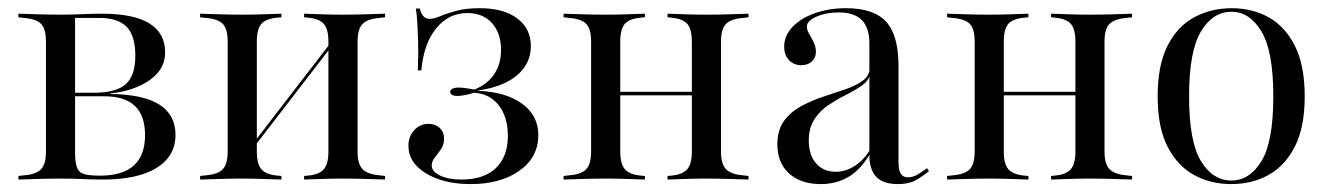

<svg xmlns="http://www.w3.org/2000/svg" viewBox="-20 -447 3317 478"><path d="M130.6 -2.4Q101.6 -2.4 77 -1.6Q52.4 -0.8 25.8 0V-8.9L39.5 -10.5Q70.2 -12.9 82.3 -25.8Q94.4 -38.7 94.4 -69.4V-343.5Q94.4 -375 82.3 -387.5Q70.2 -400 39.5 -402.4L25.8 -404V-412.9Q52.4 -412.1 77 -411.3Q101.6 -410.5 130.6 -410.5H128.2Q155.6 -410.5 183.9 -411.7Q212.1 -412.9 233.9 -412.9Q312.9 -412.9 352 -388.7Q391.1 -364.5 391.1 -316.1Q391.1 -275 353.2 -248Q315.3 -221 255.6 -214.5V-212.9Q336.3 -212.1 376.6 -186.7Q416.9 -161.3 416.9 -111.3Q416.9 -58.1 369.8 -29Q322.6 0 236.3 0Q212.1 0 186.3 -1.2Q160.5 -2.4 131.5 -2.4ZM166.9 -67.7Q166.9 -43.5 171.4 -30.6Q175.8 -17.7 189.1 -13.7Q202.4 -9.7 229 -9.7Q285.5 -9.7 313.3 -35.1Q341.1 -60.5 341.1 -110.5Q341.1 -159.7 315.7 -183.5Q290.3 -207.3 239.5 -207.3H142.7V-216.1H212.9Q269.4 -216.1 293.1 -237.5Q316.9 -258.9 316.9 -308.1Q316.9 -358.1 295.2 -380.2Q273.4 -402.4 227.4 -402.4H164.5L166.9 -404Z M833.9 -2.4Q808.1 -2.4 785.1 -1.6Q762.1 -0.8 737.1 0V-8.9L745.2 -9.7Q774.2 -12.1 785.9 -25.4Q797.6 -38.7 797.6 -69.4V-206.5H870.2V-69.4Q870.2 -38.7 882.7 -25.8Q895.2 -12.9 925 -10.5L938.7 -8.9V0Q912.1 -0.8 887.5 -1.6Q862.9 -2.4 833.9 -2.4ZM583.1 -2.4Q554 -2.4 529.4 -1.6Q504.8 -0.8 478.2 0V-8.9L491.9 -10.5Q522.6 -12.9 534.7 -25.8Q546.8 -38.7 546.8 -69.4V-343.5Q546.8 -375 534.7 -387.5Q522.6 -400 491.9 -402.4L478.2 -404V-412.9Q504.8 -412.1 529.4 -411.3Q554 -410.5 583.1 -410.5Q608.9 -410.5 631.9 -411.3Q654.8 -412.1 680.6 -412.9V-404L671.8 -403.2Q642.7 -400.8 631 -387.9Q619.4 -375 619.4 -343.5V-69.4Q619.4 -38.7 631 -25.4Q642.7 -12.1 671.8 -9.7L680.6 -8.9V0Q654.8 -0.8 631.9 -1.6Q608.9 -2.4 583.1 -2.4ZM797.6 -206.5V-343.5Q797.6 -375 785.9 -387.9Q774.2 -400.8 745.2 -403.2L737.1 -404V-412.9Q762.1 -412.1 785.1 -411.3Q808.1 -410.5 833.9 -410.5Q862.9 -410.5 887.5 -411.3Q912.1 -412.1 938.7 -412.9V-404L925 -402.4Q895.2 -400 882.7 -387.5Q870.2 -375 870.2 -343.5V-206.5ZM574.2 -31.5 572.6 -41.1 835.5 -382.3 837.1 -372.6Z M1151.6 11.3Q1084.7 11.3 1040.7 -15.3Q996.8 -41.9 996.8 -83.9Q996.8 -107.3 1011.3 -123Q1025.8 -138.7 1046.8 -138.7Q1063.7 -138.7 1074.6 -128.6Q1085.5 -118.5 1085.5 -101.6Q1085.5 -86.3 1077.8 -75.4Q1070.2 -64.5 1062.5 -54.8Q1054.8 -45.2 1054.8 -34.7Q1054.8 -20.2 1075.4 -10.1Q1096 0 1129 0Q1184.7 0 1214.5 -28.6Q1244.4 -57.3 1244.4 -108.9Q1244.4 -155.6 1221.8 -184.7Q1199.2 -213.7 1160.5 -216.1Q1147.6 -212.1 1136.7 -210.1Q1125.8 -208.1 1118.5 -208.1Q1110.5 -208.1 1105.6 -210.9Q1100.8 -213.7 1100.8 -218.5Q1100.8 -223.4 1106.5 -226.2Q1112.1 -229 1121.8 -229Q1128.2 -229 1137.9 -227.8Q1147.6 -226.6 1161.3 -224.2Q1193.5 -237.1 1210.5 -262.5Q1227.4 -287.9 1227.4 -322.6Q1227.4 -364.5 1204.8 -389.5Q1182.3 -414.5 1143.5 -414.5Q1096.8 -414.5 1065.7 -376.2Q1034.7 -337.9 1029 -271.8H1020.2Q1021.8 -310.5 1021 -339.5Q1020.2 -368.5 1019 -389.9Q1017.7 -411.3 1015.3 -425.8H1025Q1028.2 -412.9 1034.3 -406.5Q1040.3 -400 1049.2 -400Q1060.5 -400 1076.6 -406.9Q1092.7 -413.7 1116.5 -420.2Q1140.3 -426.6 1174.2 -426.6Q1233.9 -426.6 1267.7 -401.2Q1301.6 -375.8 1301.6 -332.3Q1301.6 -288.7 1267.3 -259.7Q1233.1 -230.6 1170.2 -221.8V-221Q1241.1 -217.7 1280.6 -188.3Q1320.2 -158.9 1320.2 -110.5Q1320.2 -55.6 1273.4 -22.2Q1226.6 11.3 1151.6 11.3Z M1738.7 -2.4Q1712.9 -2.4 1689.9 -1.6Q1666.9 -0.8 1641.9 0V-8.9L1650 -9.7Q1679 -12.1 1690.7 -25.4Q1702.4 -38.7 1702.4 -69.4V-206.5H1775V-69.4Q1775 -38.7 1787.5 -25.8Q1800 -12.9 1829.8 -10.5L1843.5 -8.9V0Q1816.9 -0.8 1792.3 -1.6Q1767.7 -2.4 1738.7 -2.4ZM1487.9 -2.4Q1458.9 -2.4 1434.3 -1.6Q1409.7 -0.8 1383.1 0V-8.9L1396.8 -10.5Q1427.4 -12.9 1439.5 -25.8Q1451.6 -38.7 1451.6 -69.4V-343.5Q1451.6 -375 1439.5 -387.5Q1427.4 -400 1396.8 -402.4L1383.1 -404V-412.9Q1409.7 -412.1 1434.3 -411.3Q1458.9 -410.5 1487.9 -410.5Q1513.7 -410.5 1536.7 -411.3Q1559.7 -412.1 1585.5 -412.9V-404L1576.6 -403.2Q1547.6 -400.8 1535.9 -387.9Q1524.2 -375 1524.2 -343.5V-69.4Q1524.2 -38.7 1535.9 -25.4Q1547.6 -12.1 1576.6 -9.7L1585.5 -8.9V0Q1559.7 -0.8 1536.7 -1.6Q1513.7 -2.4 1487.9 -2.4ZM1702.4 -206.5V-343.5Q1702.4 -375 1690.7 -387.9Q1679 -400.8 1650 -403.2L1641.9 -404V-412.9Q1666.9 -412.1 1689.9 -411.3Q1712.9 -410.5 1738.7 -410.5Q1767.7 -410.5 1792.3 -411.3Q1816.9 -412.1 1843.5 -412.9V-404L1829.8 -402.4Q1800 -400 1787.5 -387.5Q1775 -375 1775 -343.5V-206.5ZM1498.4 -209.7V-218.5H1729.8V-209.7Z M2144.4 -206.5V-338.7Q2144.4 -378.2 2125.4 -397.2Q2106.5 -416.1 2068.5 -416.1Q2037.1 -416.1 2012.9 -405.6Q1988.7 -395.2 1988.7 -380.6Q1988.7 -372.6 1994.4 -362.9Q2000 -353.2 2005.6 -341.9Q2011.3 -330.6 2011.3 -317.7Q2011.3 -303.2 2001.2 -294Q1991.1 -284.7 1975 -284.7Q1956.5 -284.7 1944.4 -297.2Q1932.3 -309.7 1932.3 -330.6Q1932.3 -358.1 1952.8 -379.8Q1973.4 -401.6 2008.5 -414.1Q2043.5 -426.6 2086.3 -426.6Q2155.6 -426.6 2186.3 -392.7Q2216.9 -358.9 2216.9 -283.1V-206.5ZM2023.4 11.3Q1973.4 11.3 1944.4 -15.3Q1915.3 -41.9 1915.3 -87.1Q1915.3 -123.4 1931.9 -146Q1948.4 -168.5 1974.6 -182.7Q2000.8 -196.8 2030.2 -206.5Q2059.7 -216.1 2085.5 -225Q2111.3 -233.9 2128.2 -246.4Q2145.2 -258.9 2145.2 -279L2146 -261.3Q2141.9 -245.2 2125 -233.5Q2108.1 -221.8 2086.3 -210.9Q2064.5 -200 2043.1 -185.9Q2021.8 -171.8 2007.7 -150.4Q1993.5 -129 1993.5 -96.8Q1993.5 -61.3 2011.7 -40.3Q2029.8 -19.4 2060.5 -19.4Q2085.5 -19.4 2108.5 -34.3Q2131.5 -49.2 2147.6 -76.6V-66.9Q2124.2 -25.8 2093.5 -7.3Q2062.9 11.3 2023.4 11.3ZM2216.9 -43.5Q2216.9 -23.4 2222.6 -14.5Q2228.2 -5.6 2240.3 -5.6Q2254 -5.6 2266.5 -13.7Q2279 -21.8 2287.9 -28.2L2292.7 -21Q2275 -6.5 2258.5 2.4Q2241.9 11.3 2215.3 11.3Q2179 11.3 2161.7 -6.5Q2144.4 -24.2 2144.4 -61.3V-206.5H2216.9Z M2693.5 -2.4Q2667.7 -2.4 2644.8 -1.6Q2621.8 -0.8 2596.8 0V-8.9L2604.8 -9.7Q2633.9 -12.1 2645.6 -25.4Q2657.3 -38.7 2657.3 -69.4V-206.5H2729.8V-69.4Q2729.8 -38.7 2742.3 -25.8Q2754.8 -12.9 2784.7 -10.5L2798.4 -8.9V0Q2771.8 -0.8 2747.2 -1.6Q2722.6 -2.4 2693.5 -2.4ZM2442.7 -2.4Q2413.7 -2.4 2389.1 -1.6Q2364.5 -0.8 2337.9 0V-8.9L2351.6 -10.5Q2382.3 -12.9 2394.4 -25.8Q2406.5 -38.7 2406.5 -69.4V-343.5Q2406.5 -375 2394.4 -387.5Q2382.3 -400 2351.6 -402.4L2337.9 -404V-412.9Q2364.5 -412.1 2389.1 -411.3Q2413.7 -410.5 2442.7 -410.5Q2468.5 -410.5 2491.5 -411.3Q2514.5 -412.1 2540.3 -412.9V-404L2531.5 -403.2Q2502.4 -400.8 2490.7 -387.9Q2479 -375 2479 -343.5V-69.4Q2479 -38.7 2490.7 -25.4Q2502.4 -12.1 2531.5 -9.7L2540.3 -8.9V0Q2514.5 -0.8 2491.5 -1.6Q2468.5 -2.4 2442.7 -2.4ZM2657.3 -206.5V-343.5Q2657.3 -375 2645.6 -387.9Q2633.9 -400.8 2604.8 -403.2L2596.8 -404V-412.9Q2621.8 -412.1 2644.8 -411.3Q2667.7 -410.5 2693.5 -410.5Q2722.6 -410.5 2747.2 -411.3Q2771.8 -412.1 2798.4 -412.9V-404L2784.7 -402.4Q2754.8 -400 2742.3 -387.5Q2729.8 -375 2729.8 -343.5V-206.5ZM2453.2 -209.7V-218.5H2684.7V-209.7Z M3045.2 11.3Q2994.4 11.3 2952.8 -11.3Q2911.3 -33.9 2886.7 -81.9Q2862.1 -129.8 2862.1 -207.3Q2862.1 -284.7 2886.7 -333.1Q2911.3 -381.5 2953.2 -404Q2995.2 -426.6 3046 -426.6Q3097.6 -426.6 3138.3 -404Q3179 -381.5 3203.6 -333.1Q3228.2 -284.7 3228.2 -207.3Q3228.2 -129.8 3203.6 -81.9Q3179 -33.9 3137.9 -11.3Q3096.8 11.3 3045.2 11.3ZM3046 2.4Q3091.1 2.4 3120.6 -46Q3150 -94.4 3150 -207.3Q3150 -319.4 3120.6 -368.5Q3091.1 -417.7 3046 -417.7Q2999.2 -417.7 2969.8 -368.5Q2940.3 -319.4 2940.3 -207.3Q2940.3 -94.4 2969.8 -46Q2999.2 2.4 3046 2.4Z"/></svg>

Font: Playfair 144pt SemiCondensed Light
Style: Regular
Weight: 300
Width: 4
Designer: Claus Eggers Sørensen
Foundry: Claus Eggers Sørensen
Version: Version 2.203